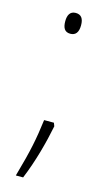

<svg xmlns="http://www.w3.org/2000/svg" viewBox="-107 -571 401 739"><g transform="rotate(15 93.5 -202.0)"><path d="M68 -493C68 -467 76 -451 99 -451C120 -451 131 -465 131 -493C131 -520 121 -534 99 -534C76 -534 68 -516 68 -493ZM132 -91 127 -104H88C78 -26 69 21 38 130H67C97 58 119 -25 132 -91Z"/></g></svg>

Font: Noto Sans Thai Looped ExtraCondensed ExtraLight
Style: Regular
Weight: 200
Width: 2
Designer: Sasikarn Vongin, Ben Mitchell
Foundry: The Fontpad Ltd
Version: Version 1.001